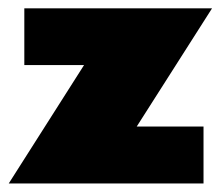

<svg xmlns="http://www.w3.org/2000/svg" viewBox="-30 -430 518 450"><path d="M27 -410.5H467L290.5 -133.5H447V0H-9.5L167 -277.5H27Z"/></svg>

Font: League Spartan Thin Black
Style: Regular
Weight: 900
Version: Version 2.002